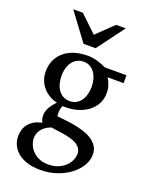

<svg xmlns="http://www.w3.org/2000/svg" viewBox="-172 -807 869 1123"><g transform="rotate(20 262.5 -245.5)"><path d="M396 66.9Q396 46.4 385.7 32Q375.5 17.6 358.6 8.3Q341.8 -1 320.6 -6.6Q299.3 -12.2 277.6 -15.9Q255.9 -19.5 235.4 -21.7Q214.8 -23.9 200.2 -26.9Q178.2 -19 163.6 -8.1Q148.9 2.9 140.1 15.6Q131.3 28.3 127.7 41.5Q124 54.7 124 66.9Q124 85 131.8 105.5Q139.6 126 155.8 143.1Q171.9 160.2 196.5 171.6Q221.2 183.1 254.9 183.1Q290.5 183.1 317.1 171.6Q343.8 160.2 361.3 143.1Q378.9 126 387.5 105.5Q396 85 396 66.9ZM339.8 -331.1Q339.8 -354.5 333.7 -376.7Q327.6 -398.9 315.9 -415.8Q304.2 -432.6 286.9 -442.9Q269.5 -453.1 247.1 -453.1Q226.1 -453.1 208.5 -444.8Q190.9 -436.5 178.5 -420.7Q166 -404.8 158.9 -381.8Q151.9 -358.9 151.9 -330.1Q151.9 -305.2 158 -283Q164.1 -260.7 176 -244.1Q188 -227.5 205.8 -217.8Q223.6 -208 247.1 -208Q269.5 -208 286.9 -217.8Q304.2 -227.5 315.9 -244.1Q327.6 -260.7 333.7 -283.2Q339.8 -305.7 339.8 -331.1ZM408.2 -415Q419.4 -397 427.2 -375.7Q435.1 -354.5 435.1 -325.2Q435.1 -285.6 417 -254.9Q398.9 -224.1 368.9 -203.6Q338.9 -183.1 300 -173.6Q261.2 -164.1 219.2 -167Q213.4 -157.2 211.2 -146Q209 -134.8 208.7 -125Q208.5 -115.2 209.5 -108.2Q210.4 -101.1 210.9 -100.1Q233.4 -97.7 262.2 -94.7Q291 -91.8 321 -86.2Q351.1 -80.6 380.1 -71.3Q409.2 -62 431.6 -47.1Q454.1 -32.2 468 -11Q481.9 10.3 481.9 40Q481.9 75.7 461.7 109.6Q441.4 143.6 406.2 170.2Q371.1 196.8 323.7 212.9Q276.4 229 222.2 229Q177.2 229 142.3 218.3Q107.4 207.5 83.5 188.5Q59.6 169.4 46.9 143.3Q34.2 117.2 34.2 86.9Q34.2 64.9 40.5 45.2Q46.9 25.4 60.1 9.5Q73.2 -6.3 93 -17.8Q112.8 -29.3 140.1 -34.2Q137.2 -42 135.3 -47.1Q133.3 -52.2 132.1 -56.9Q130.9 -61.5 130.4 -66.7Q129.9 -71.8 129.9 -80.1Q129.9 -99.6 141.8 -123.3Q153.8 -147 180.2 -173.8Q155.3 -179.7 132.8 -192.4Q110.4 -205.1 93.3 -224.4Q76.2 -243.7 66.2 -268.8Q56.2 -293.9 56.2 -324.2Q56.2 -363.8 70.8 -395.3Q85.4 -426.8 111.8 -448.7Q138.2 -470.7 175 -482.4Q211.9 -494.1 256.8 -494.1Q274.4 -494.1 291.3 -491.2Q308.1 -488.3 323 -483.6Q337.9 -479 350.6 -473.6Q363.3 -468.3 373 -463.9H507.8V-415ZM284.2 -550.8H209L83 -720.2H143.1L247.1 -621.1L350.1 -720.2H410.2Z"/></g></svg>

Font: Charis SIL Eur
Style: Regular
Weight: 400
Foundry: SIL International
Version: Version 5.000